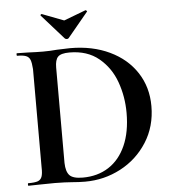

<svg xmlns="http://www.w3.org/2000/svg" viewBox="-55 -848 799 902"><g transform="rotate(-5 344.0 -397.0)"><path d="M247 1Q233 0 213 -1Q193 -2 168 -2L94 -1Q76 0 43 0Q41 0 41 -6Q41 -12 43 -12Q74 -12 88 -17Q102 -22 107.5 -36.5Q113 -51 112 -81V-544Q110 -574 104.5 -588Q99 -602 85 -607.5Q71 -613 43 -613Q41 -613 41 -619Q41 -625 43 -625L94 -624Q138 -622 166 -622Q199 -622 232 -625Q274 -627 294 -627Q399 -627 480 -588.5Q561 -550 606 -481Q651 -412 651 -323Q651 -227 603.5 -152.5Q556 -78 478 -37Q400 4 310 4Q282 4 247 1ZM532 -301Q532 -378 507 -447.5Q482 -517 427.5 -562Q373 -607 289 -607Q249 -607 235 -592.5Q221 -578 221 -542V-92Q222 -51 238.5 -33.5Q255 -16 301 -16Q371 -16 423 -49.5Q475 -83 503.5 -147Q532 -211 532 -301ZM170 -791 169 -793Q169 -795 171.5 -797Q174 -799 176 -798L278 -759L381 -798Q383 -799 386.5 -795.5Q390 -792 388 -791L292 -675Q289 -671 283 -671Q277 -671 273 -675Z"/></g></svg>

Font: Cormorant Upright
Style: Bold
Weight: 700
Designer: Christian Thalmann (Catharsis Fonts)
Foundry: Catharsis Fonts
Version: Version 3.302